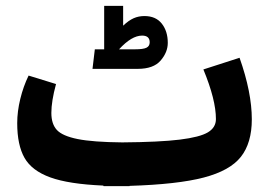

<svg xmlns="http://www.w3.org/2000/svg" viewBox="-20 -620 932 658"><path d="M424 17V18H384H335L334 16Q216 11 152.5 -12Q89 -35 64 -79Q39 -123 39 -198Q39 -238 49.5 -281Q60 -324 78 -361L172 -332Q156 -273 156 -233Q156 -195 175 -174.5Q194 -154 246 -143.5Q298 -133 399 -132Q527 -133 596 -141.5Q665 -150 692.5 -166.5Q720 -183 720 -212Q720 -278 677 -382L801 -422Q843 -303 843 -211Q843 -130 805.5 -82.5Q768 -35 678 -11.5Q588 12 424 17ZM555 -473Q555 -441 530.5 -412.5Q506 -384 452 -384H297L305 -451H337V-600H402V-532Q421 -550 438 -557.5Q455 -565 475 -565Q514 -565 534.5 -539Q555 -513 555 -473ZM493 -475Q493 -498 467 -498Q431 -498 388 -451H443Q471 -451 482 -456.5Q493 -462 493 -475Z"/></svg>

Font: FiraGOUPP
Style: Bold
Weight: 700
Designer: bBox Type
Foundry: bBox Type GmbH
Version: Version 1.001